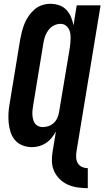

<svg xmlns="http://www.w3.org/2000/svg" viewBox="-20 -763 547 1006"><path d="M440 223Q413 223 386 219Q359 215 335.5 204.5Q312 194 293.5 176Q275 158 264 134.5Q253 111 252 83.5Q251 56 256 29L273 -74Q263 -56 250.5 -40.5Q238 -25 221.5 -14Q205 -3 186 2.5Q167 8 148 8Q122 8 98.5 -1Q75 -10 59 -28.5Q43 -47 35.5 -70.5Q28 -94 25.5 -119.5Q23 -145 24.5 -171Q26 -197 31 -223L86 -558Q90 -579 95.5 -600Q101 -621 109.5 -641.5Q118 -662 131.5 -681Q145 -700 162 -714.5Q179 -729 200.5 -736Q222 -743 243 -743Q268 -743 290 -735.5Q312 -728 327.5 -711.5Q343 -695 352 -674Q361 -653 365 -630L382 -735H507L381 29Q378 45 379 61.5Q380 78 387 91Q394 104 408.5 111Q423 118 440 118ZM204 -97Q219 -97 235 -102.5Q251 -108 263 -120Q275 -132 281.5 -147.5Q288 -163 290 -179L346 -514Q348 -527 349 -540Q350 -553 350 -566Q350 -579 347.5 -591.5Q345 -604 338.5 -614.5Q332 -625 321.5 -631.5Q311 -638 297 -638Q280 -638 263.5 -630Q247 -622 235.5 -607.5Q224 -593 217.5 -576Q211 -559 208 -541L153 -206Q151 -194 150 -182Q149 -170 150 -158.5Q151 -147 154 -135.5Q157 -124 163.5 -115.5Q170 -107 180.5 -102Q191 -97 204 -97Z"/></svg>

Font: Iosevka Term Curly Extrabold
Style: Italic
Weight: 800
Italic angle: -9°
Designer: Belleve Invis
Foundry: Belleve Invis
Version: Version 32.3.0